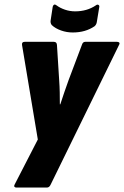

<svg xmlns="http://www.w3.org/2000/svg" viewBox="-20 -843 557 863"><path d="M53 0Q48 0 45 -3.5Q42 -7 46 -14L150 -216L79 -641Q77 -655 91 -655H222Q235 -655 236 -641L246 -482Q248 -455 248.5 -428Q249 -401 249 -374H251Q260 -401 269 -428Q278 -455 288 -482L348 -641Q352 -655 363 -655H506Q513 -655 516 -651.5Q519 -648 515 -641L208 -14Q202 0 191 0ZM307 -697Q280 -697 254.5 -706Q229 -715 213 -730Q205 -739 208 -754L217 -813Q219 -820 223.5 -822Q228 -824 234 -819Q250 -807 272 -799.5Q294 -792 318 -792Q371 -792 411 -819Q417 -824 422.5 -821Q428 -818 426 -810L415 -743Q413 -732 405 -725Q364 -697 307 -697Z"/></svg>

Font: Sofia Sans Extra Condensed Black
Style: Italic
Weight: 900
Italic angle: -9°
Version: Version 4.100